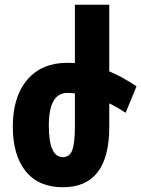

<svg xmlns="http://www.w3.org/2000/svg" viewBox="-20 -780 596 810"><path d="M441 -245V-344Q476 -327 510 -304L556 -416Q494 -457 441 -479V-760H296V-514Q280 -515 264 -515Q156 -515 95 -443.5Q34 -372 34 -246Q34 -125 88.5 -57.5Q143 10 245 10Q441 10 441 -245ZM186 -250Q186 -388 264 -388Q280 -388 296 -386V-248Q296 -177 285 -147Q274 -117 245 -117Q186 -117 186 -250Z"/></svg>

Font: Noto Sans Armenian ExtraCondensed Extra
Style: Regular
Weight: 800
Width: 3
Designer: Monotype Design Team
Foundry: Monotype Imaging Inc.
Version: Version 1.901